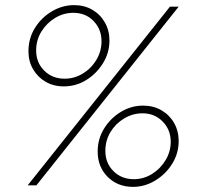

<svg xmlns="http://www.w3.org/2000/svg" viewBox="-20 -723 779 749"><path d="M88 0 643 -697H677L122 0ZM499 6Q439 6 400 -33Q361 -72 361 -132Q361 -181 386 -221.5Q411 -262 451.5 -286.5Q492 -311 538 -311Q578 -311 609.5 -293Q641 -275 659 -243.5Q677 -212 677 -173Q677 -125 652 -84.5Q627 -44 586 -19Q545 6 499 6ZM502 -24Q540 -24 572.5 -44Q605 -64 625.5 -97.5Q646 -131 646 -170Q646 -217 614.5 -249Q583 -281 536 -281Q498 -281 464.5 -261Q431 -241 411 -208Q391 -175 391 -134Q391 -87 422.5 -55.5Q454 -24 502 -24ZM229 -386Q189 -386 158 -404Q127 -422 109 -453Q91 -484 91 -523Q91 -573 116 -613.5Q141 -654 182 -678.5Q223 -703 269 -703Q309 -703 340 -685Q371 -667 389 -635.5Q407 -604 407 -565Q407 -517 381.5 -476Q356 -435 316 -410.5Q276 -386 229 -386ZM232 -416Q270 -416 303 -436Q336 -456 356 -489.5Q376 -523 376 -562Q376 -609 345 -641Q314 -673 266 -673Q228 -673 195 -653Q162 -633 141.5 -600Q121 -567 121 -526Q121 -479 152.5 -447.5Q184 -416 232 -416Z"/></svg>

Font: Hanken Grotesk ExtraLight
Style: Italic
Weight: 250
Italic angle: -8°
Designer: Alfredo Marco Pradil
Foundry: Hanken Design Co.
Version: Version 3.013